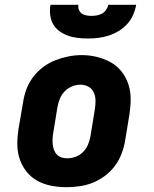

<svg xmlns="http://www.w3.org/2000/svg" viewBox="-20 -770 640 798"><path d="M256 8Q224 8 193 2Q162 -4 135.5 -18.5Q109 -33 90 -57Q71 -81 61.5 -110Q52 -139 52 -171Q52 -203 57 -235L76 -345Q80 -373 90 -399.5Q100 -426 117.5 -449.5Q135 -473 159 -491Q183 -509 210 -519.5Q237 -530 264.5 -535.5Q292 -541 320 -541Q352 -541 382.5 -533.5Q413 -526 439.5 -511.5Q466 -497 485 -473Q504 -449 513.5 -420Q523 -391 523 -359Q523 -327 518 -295L500 -185Q495 -157 485 -130.5Q475 -104 457.5 -80.5Q440 -57 416 -39Q392 -21 365.5 -10.5Q339 0 311 4Q283 8 256 8ZM259 -112Q277 -112 294.5 -118.5Q312 -125 325.5 -138.5Q339 -152 346 -169.5Q353 -187 356 -204L374 -314Q377 -333 377 -351Q377 -369 370 -385Q363 -401 348 -409.5Q333 -418 314 -418Q297 -418 279.5 -411Q262 -404 249 -390.5Q236 -377 229 -360Q222 -343 219 -326L201 -216Q199 -204 198.5 -191.5Q198 -179 199.5 -167.5Q201 -156 205 -145.5Q209 -135 217 -127Q225 -119 236 -115.5Q247 -112 259 -112ZM345 -610Q324 -610 302.5 -612.5Q281 -615 262 -622Q243 -629 227 -640.5Q211 -652 201 -669.5Q191 -687 188.5 -708Q186 -729 190 -750H306Q304 -739 308 -729Q312 -719 320 -713.5Q328 -708 339 -706Q350 -704 360 -704Q371 -704 382.5 -706Q394 -708 404 -713.5Q414 -719 421 -729Q428 -739 430 -750H546Q542 -728 533 -707.5Q524 -687 508.5 -670Q493 -653 473 -641Q453 -629 431.5 -622Q410 -615 388 -612.5Q366 -610 345 -610Z"/></svg>

Font: Iosevka Slab Heavy Extended
Style: Italic
Weight: 900
Width: 7
Italic angle: -9°
Monospace: yes
Designer: Belleve Invis
Foundry: Belleve Invis
Version: Version 11.1.0; ttfautohint (v1.8.3)